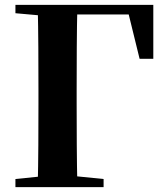

<svg xmlns="http://www.w3.org/2000/svg" viewBox="-20 -764 683 784"><path d="M134 0Q136 -86 136.5 -172Q137 -258 137 -338V-394Q137 -483 136.5 -570Q136 -657 134 -744H296Q294 -658 293.5 -570.5Q293 -483 293 -394V-339Q293 -259 293.5 -173Q294 -87 296 0ZM215 -705V-744H606V-524H550L496 -744L573 -705ZM43 0V-33L200 -49H244L403 -33V0ZM43 -710V-744H215V-696H200Z"/></svg>

Font: Noto Serif TC ExtraBold
Style: Regular
Weight: 800
Designer: Ryoko NISHIZUKA 西塚涼子 (kana & ideographs); Frank Grießhammer (Latin, Greek & Cyrillic); Wenlong ZHANG 张文龙 (bopomofo); San
Foundry: Adobe
Version: Version 2.002-H1;hotconv 1.1.0;makeotfexe 2.6.0